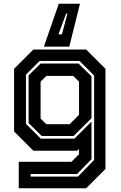

<svg xmlns="http://www.w3.org/2000/svg" viewBox="-20 -804 645 1024"><path d="M80 200V59H361L401.5 18.5V-10L391.5 0H158L55 -103V-437L158 -540H439.5L542.5 -437V97L439.5 200ZM143.5 138H396L482 49V-401L404 -479H191.5L118.5 -406V-143.5L197.5 -64.5H377L468 -155.5V45L391 124H143.5ZM202.5 -78.5 132.5 -147.5V-402L196.5 -465H399L468 -397V-173.5L372 -78.5ZM227 -141.5H351.5L401.5 -191.5V-368.5L370.5 -399H227L196.5 -368.5V-172ZM406.5 -784 349.5 -555H214L293.5 -784ZM339.5 -731H332.5L291.5 -621H310.5Z"/></svg>

Font: Tourney Thin
Style: Bold
Weight: 700
Version: Version 1.015